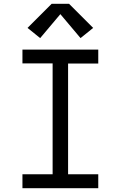

<svg xmlns="http://www.w3.org/2000/svg" viewBox="-20 -998 640 1018"><path d="M99 0V-74H259V-662H99V-735H501V-661H341V-74H501V0ZM407 -796 300 -923 193 -796 126 -850 254 -978H346L474 -850Z"/></svg>

Font: Bmono
Style: Regular
Weight: 400
Monospace: yes
Designer: Belleve Invis
Foundry: Belleve Invis
Version: Version 11.2.2; ttfautohint (v1.8.2)